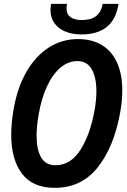

<svg xmlns="http://www.w3.org/2000/svg" viewBox="-20 -932 640 968"><path d="M36.5 -253Q36.5 -311.5 49 -383.5Q68 -491.5 113.8 -570.8Q159.5 -650 226.2 -692.5Q293 -735 373.5 -735Q444 -735 494 -704.5Q544 -674 570.2 -616Q596.5 -558 596.5 -476.5Q596.5 -423.5 586.5 -368.5Q555.5 -192.5 473.2 -88.8Q391 15 256.5 15Q144.5 15 90.5 -56.8Q36.5 -128.5 36.5 -253ZM457 -377.5Q466 -428 466 -472Q466 -542.5 442.2 -583.2Q418.5 -624 370 -624Q323.5 -624 284.2 -590.5Q245 -557 217.2 -497Q189.5 -437 175.5 -358.5Q164.5 -296.5 164.5 -247Q164.5 -178 187.2 -138.5Q210 -99 260.5 -99Q336 -99 385.5 -176.5Q435 -254 457 -377.5ZM234.5 -881.5Q234.5 -896 237.5 -912.5H318Q315.5 -902 315.5 -889.5Q315.5 -831 394 -831Q484 -831 497.5 -912.5H577.5Q565.5 -834 518.5 -796.2Q471.5 -758.5 390.5 -758.5Q344 -758.5 308.8 -773.2Q273.5 -788 254 -815.8Q234.5 -843.5 234.5 -881.5Z"/></svg>

Font: JuliaMono
Style: Bold Italic
Weight: 700
Italic angle: -9°
Monospace: yes
Designer: cormullion
Foundry: corm
Version: Version 0.057; ttfautohint (v1.8.4)